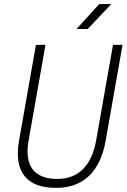

<svg xmlns="http://www.w3.org/2000/svg" viewBox="-20 -914 626 944"><path d="M255.9 9.8Q146.5 9.8 100.1 -49.1Q53.7 -107.9 73.7 -222.7L156.7 -693.4H203.6L120.6 -222.7Q104 -129.9 140.1 -82Q176.3 -34.2 261.7 -34.2Q338.9 -34.2 387.5 -82Q436 -129.9 452.6 -222.7L535.6 -693.4H582.5L499.5 -222.7Q479.5 -107.9 417.5 -49.1Q355.5 9.8 255.9 9.8ZM356.4 -771.5 467.8 -894H527.3L411.1 -771.5Z"/></svg>

Font: Cascadia Code NF ExtraLight
Style: Italic
Weight: 200
Italic angle: -10°
Monospace: yes
Designer: Aaron Bell
Foundry: Saja Typeworks
Version: Version 2404.023; ttfautohint (v1.8.4)